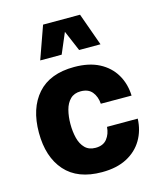

<svg xmlns="http://www.w3.org/2000/svg" viewBox="-118 -884 826 975"><g transform="rotate(-15 295.0 -396.5)"><path d="M297.4 -548.3Q375 -548.3 428.5 -520.5Q481.9 -492.7 510.7 -444.1Q539.6 -395.5 542 -332.5L380.4 -333Q377.9 -370.1 357.9 -395.3Q337.9 -420.4 297.4 -420.4Q263.2 -420.4 242.7 -400.1Q222.2 -379.9 213.4 -346.2Q204.6 -312.5 204.6 -272.9Q204.6 -232.9 213.1 -199Q221.7 -165 242.2 -144.3Q262.7 -123.5 297.4 -123.5Q337.9 -123.5 357.9 -149.2Q377.9 -174.8 380.4 -211.4H542Q539.6 -149.4 510.7 -100.6Q481.9 -51.8 428.5 -23.7Q375 4.4 297.4 4.4Q169.9 4.4 104.2 -69.8Q38.6 -144 38.6 -272Q38.6 -399.9 104.2 -474.1Q169.9 -548.3 297.4 -548.3ZM457 -625H344.7L298.8 -732.9L252.9 -625H140.1L201.2 -796.9H395.5Z"/></g></svg>

Font: Estedad-FD ExtraBold
Style: Regular
Weight: 800
Designer: Amin Abedi
Version: Version 7.3